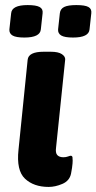

<svg xmlns="http://www.w3.org/2000/svg" viewBox="-20 -729 380 757"><path d="M172 8Q113 8 78.5 -24.5Q44 -57 53 -139L89 -493Q92 -525 152 -525H180Q210 -525 224 -515.5Q238 -506 237 -494L201 -147Q198 -126 206 -117.5Q214 -109 230 -109Q240 -109 248 -112Q256 -115 259 -115Q267 -115 266 -103Q267 -99 266 -84.5Q265 -70 260 -44Q254 -16 226 -4Q198 8 172 8ZM268 -581Q235 -581 221.5 -589Q208 -597 209 -613L216 -677Q218 -694 233 -701.5Q248 -709 281 -709Q315 -709 328.5 -701.5Q342 -694 340 -677L333 -613Q330 -581 268 -581ZM76 -581Q43 -581 29.5 -589Q16 -597 17 -613L24 -677Q27 -709 89 -709Q122 -709 136 -701.5Q150 -694 148 -677L141 -613Q138 -581 76 -581Z"/></svg>

Font: Asap Semi Expanded Semi Expanded Regular
Style: Bold Italic
Weight: 700
Width: 6
Italic angle: -6°
Designer: Pablo Cosgaya
Foundry: Omnibus-Type
Version: Version 3.001; ttfautohint (v1.8.4.7-5d5b)